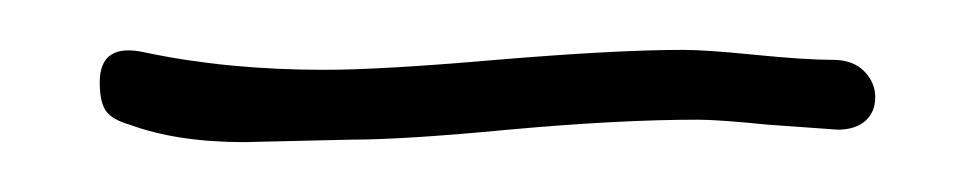

<svg xmlns="http://www.w3.org/2000/svg" viewBox="-20 -680 391 77"><path d="M78 -623Q51 -623 32 -630Q25 -632 22.5 -635.5Q20 -639 20 -647Q20 -663 38 -659Q71 -652 110 -652Q133 -652 179 -656Q227 -660 254 -660Q263 -660 283 -658Q303 -656 314 -656Q322 -656 326.5 -651.5Q331 -647 331 -641Q331 -635 327 -631.5Q323 -628 316 -628L288 -630Q268 -632 260 -632Q228 -632 184 -628Q142 -624 121 -624Z"/></svg>

Font: Mali ExtraLight
Style: Regular
Weight: 275
Version: Version 1.000; ttfautohint (v1.6)